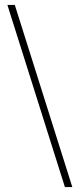

<svg xmlns="http://www.w3.org/2000/svg" viewBox="-20 -743 323 778"><path d="M273 15H243L10 -723H40Z"/></svg>

Font: Kalnia Thin
Style: Bold
Weight: 700
Version: Version 1.105